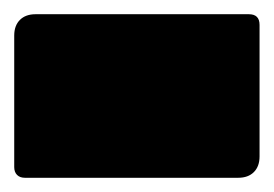

<svg xmlns="http://www.w3.org/2000/svg" viewBox="-40 -240 385 270"><path d="M-5 10Q-12 10 -16 6Q-20 2 -20 -5V-190Q-20 -204 -12 -212Q-4 -220 10 -220H310Q325 -220 325 -205V-20Q325 -6 317 2Q309 10 295 10Z"/></svg>

Font: Rubik Black
Style: Regular
Weight: 900
Designer: Hubert and Fischer
Foundry: Hubert and Fischer
Version: Version 2.300;gftools[0.9.30]